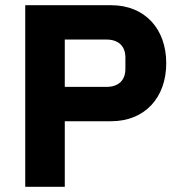

<svg xmlns="http://www.w3.org/2000/svg" viewBox="-20 -718 696 738"><path d="M77 0H229V-252H407C537 -252 619 -343 619 -475C619 -607 537 -698 407 -698H77ZM229 -384V-566H389C434 -566 462 -542 462 -497V-453C462 -408 434 -384 389 -384Z"/></svg>

Font: Braiins Sans
Style: Bold
Weight: 700
Designer: Mike Abbink, Paul van der Laan, Pieter van Rosmalen, Jiri Chlebus, Lubos Buracinsky
Foundry: Bold Monday, Sudetype
Version: Version 1.000;hotconv 1.0.109;makeotfexe 2.5.65596